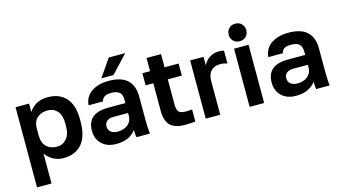

<svg xmlns="http://www.w3.org/2000/svg" viewBox="-98 -1114 3023 1689"><g transform="rotate(-15 1413.5 -270.0)"><path d="M60 -530H183V-452Q203 -488 246 -515Q289 -542 355 -542Q461 -542 520.5 -476.5Q580 -411 580 -280V-260Q580 -123 519.5 -55.5Q459 12 355 12Q301 12 259.5 -11.5Q218 -35 192 -73V200H60ZM324 -100Q376 -100 411 -139.5Q446 -179 446 -260V-280Q446 -355 412 -392.5Q378 -430 324 -430Q267 -430 229.5 -397.5Q192 -365 192 -300V-240Q192 -169 228.5 -134.5Q265 -100 324 -100Z M834 12Q791 12 758 -0.5Q725 -13 702 -35.5Q679 -58 667 -88.5Q655 -119 655 -155Q655 -315 845 -315H1003V-340Q1003 -392 979.5 -413Q956 -434 905 -434Q860 -434 840 -418.5Q820 -403 817 -380H685Q687 -414 702.5 -444Q718 -474 746.5 -495.5Q775 -517 816 -529.5Q857 -542 910 -542Q961 -542 1002.5 -531Q1044 -520 1073.5 -495.5Q1103 -471 1119 -432Q1135 -393 1135 -338V-135Q1135 -93 1136.5 -61.5Q1138 -30 1142 0H1019Q1015 -22 1014.5 -33.5Q1014 -45 1014 -68Q992 -36 947.5 -12Q903 12 834 12ZM875 -90Q899 -90 922 -96.5Q945 -103 963 -116.5Q981 -130 992 -151Q1003 -172 1003 -200V-225H870Q832 -225 810.5 -207.5Q789 -190 789 -160Q789 -128 811 -109Q833 -90 875 -90ZM965 -740H1115L965 -580H855Z M1465 6Q1371 6 1328 -34.5Q1285 -75 1285 -170V-420H1215V-530H1285V-650H1417V-530H1545V-420H1417V-190Q1417 -145 1433.5 -125.5Q1450 -106 1495 -106Q1525 -106 1555 -109V1Q1536 3 1515.5 4.5Q1495 6 1465 6Z M1650 -530H1772V-452Q1779 -468 1792 -484.5Q1805 -501 1823 -513.5Q1841 -526 1862.5 -534Q1884 -542 1910 -542Q1929 -542 1942.5 -540Q1956 -538 1960 -536V-419Q1950 -423 1934.5 -426.5Q1919 -430 1893 -430Q1863 -430 1842 -420Q1821 -410 1807.5 -393.5Q1794 -377 1788 -355Q1782 -333 1782 -309V0H1650Z M2050 -530H2182V0H2050ZM2116 -580Q2081 -580 2058.5 -602.5Q2036 -625 2036 -660Q2036 -695 2058.5 -717.5Q2081 -740 2116 -740Q2151 -740 2173.5 -717.5Q2196 -695 2196 -660Q2196 -625 2173.5 -602.5Q2151 -580 2116 -580Z M2471 12Q2428 12 2395 -0.5Q2362 -13 2339 -35.5Q2316 -58 2304 -88.5Q2292 -119 2292 -155Q2292 -315 2482 -315H2640V-340Q2640 -392 2616.5 -413Q2593 -434 2542 -434Q2497 -434 2477 -418.5Q2457 -403 2454 -380H2322Q2324 -414 2339.5 -444Q2355 -474 2383.5 -495.5Q2412 -517 2453 -529.5Q2494 -542 2547 -542Q2598 -542 2639.5 -531Q2681 -520 2710.5 -495.5Q2740 -471 2756 -432Q2772 -393 2772 -338V-135Q2772 -93 2773.5 -61.5Q2775 -30 2779 0H2656Q2652 -22 2651.5 -33.5Q2651 -45 2651 -68Q2629 -36 2584.5 -12Q2540 12 2471 12ZM2512 -90Q2536 -90 2559 -96.5Q2582 -103 2600 -116.5Q2618 -130 2629 -151Q2640 -172 2640 -200V-225H2507Q2469 -225 2447.5 -207.5Q2426 -190 2426 -160Q2426 -128 2448 -109Q2470 -90 2512 -90Z"/></g></svg>

Font: Golos Text DemiBold
Style: Regular
Weight: 600
Designer: A.Korolkova, Vitaly Kuzmin
Foundry: ParaType Ltd
Version: Version 2.002